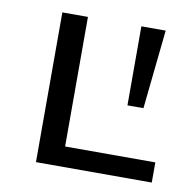

<svg xmlns="http://www.w3.org/2000/svg" viewBox="-60 -529 602 591"><g transform="rotate(10 241.0 -234.0)"><path d="M451 -63V0H89V-468H169V-63ZM386 -221H336V-468H412Z"/></g></svg>

Font: Ysabeau SC Medium
Style: Regular
Weight: 500
Designer: Christian Thalmann (Catharsis Fonts)
Version: Version 0.003